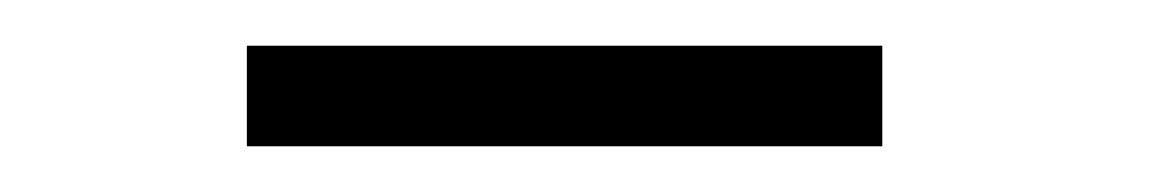

<svg xmlns="http://www.w3.org/2000/svg" viewBox="-20 -597 512 84"><path d="M88 -533V-577H366V-533Z"/></svg>

Font: League Spartan Light
Style: Regular
Weight: 277
Foundry: The League of Moveable Type
Version: Version 2.002